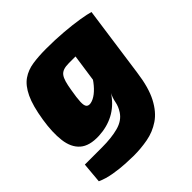

<svg xmlns="http://www.w3.org/2000/svg" viewBox="-192 -656 1001 1001"><g transform="rotate(-45 309.0 -155.0)"><path d="M397 -500 602 -482 547 -90Q534 8 503 67Q472 126 428 155.5Q384 185 332.5 194.5Q281 204 228 204Q208 204 168.5 202Q129 200 84.5 192.5Q40 185 5 169L15 56Q30 56 44.5 56Q59 56 81.5 56Q104 56 141 56Q212 56 262 42.5Q312 29 336 -8Q353 -34 358 -61Q363 -88 376 -113L343 -125ZM299 -514Q366 -514 426.5 -509Q487 -504 533 -496.5Q579 -489 602 -482L440 -376Q414 -377 390 -377Q366 -377 331 -377Q306 -377 290.5 -371.5Q275 -366 266 -354Q257 -342 251 -321.5Q245 -301 240 -270Q231 -219 230 -191.5Q229 -164 237.5 -155Q246 -146 263 -149Q284 -153 306.5 -170.5Q329 -188 350 -216Q371 -244 385 -277L419 -221Q404 -151 369 -102Q334 -53 284.5 -27Q235 -1 173 2Q101 5 64.5 -27Q28 -59 20.5 -120.5Q13 -182 26 -264Q40 -353 64 -403.5Q88 -454 122 -477.5Q156 -501 200.5 -507.5Q245 -514 299 -514Z"/></g></svg>

Font: Exo 2 Black
Style: Italic
Weight: 900
Italic angle: -8°
Designer: Natanael Gama
Foundry: Natanael Gama
Version: Version 2.010